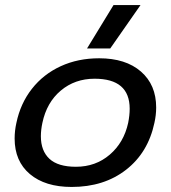

<svg xmlns="http://www.w3.org/2000/svg" viewBox="-20 -726 677 761"><path d="M430 -706H537L417 -534H325ZM38 -177Q38 -208 45 -239Q61 -316 106.5 -374Q152 -432 220.5 -463.5Q289 -495 373 -495Q478 -495 538.5 -442.5Q599 -390 599 -300Q599 -270 592 -239Q567 -121 479.5 -53Q392 15 264 15Q159 15 98.5 -36Q38 -87 38 -177ZM488 -239Q494 -269 494 -295Q494 -414 355 -414Q277 -414 221 -367Q165 -320 148 -239Q142 -211 142 -186Q142 -128 176 -96.5Q210 -65 281 -65Q359 -65 415 -113Q471 -161 488 -239Z"/></svg>

Font: Prompt
Style: Italic
Weight: 400
Italic angle: -12°
Designer: Katatrad Team
Foundry: CadsonDemak
Version: Version 1.001